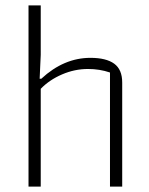

<svg xmlns="http://www.w3.org/2000/svg" viewBox="-20 -687 550 707"><path d="M85 -667H130V-485L126 -397H132Q215 -474 313 -474Q371 -474 400.5 -452.5Q430 -431 430 -383V0H385V-420Q347 -433 304 -433Q255 -433 208.5 -413Q162 -393 130 -360V0H85Z"/></svg>

Font: Athiti Light
Style: Regular
Weight: 300
Designer: CadsonDemak Team
Foundry: CadsonDemak
Version: Version 1.032